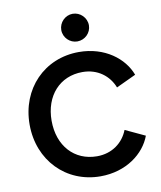

<svg xmlns="http://www.w3.org/2000/svg" viewBox="-105 -1076 983 1170"><g transform="rotate(-10 387.0 -490.5)"><path d="M422 12C581 12 697 -78 736 -184L614 -241C585 -166 516 -112 422 -112C282 -112 186 -217 186 -373C186 -528 282 -633 422 -633C516 -633 585 -579 614 -504L736 -561C697 -667 581 -757 422 -757C208 -757 50 -595 50 -373C50 -151 209 12 422 12ZM340 -907C340 -860 379 -822 425 -822C472 -822 511 -860 511 -907C511 -954 472 -993 425 -993C379 -993 340 -954 340 -907Z"/></g></svg>

Font: Mluvka
Style: Bold
Weight: 700
Designer: Modified by Jiří Krblich, Original typeface by Gumpita Rahayu
Foundry: Gumpita Rahayu & Jiří Krblich
Version: Version 2.000;Glyphs 3.1.1 (3134)